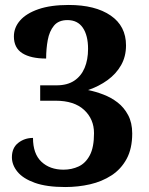

<svg xmlns="http://www.w3.org/2000/svg" viewBox="-20 -744 599 774"><path d="M243 10Q168 10 120.5 -7Q73 -24 50.5 -51.5Q28 -79 28 -110Q28 -148 53.5 -168Q79 -188 113 -188Q113 -124 147 -92Q181 -60 236 -60Q269 -60 297 -73Q325 -86 342 -118Q359 -150 359 -207Q359 -264 319 -301Q279 -338 204 -338H142V-400H208Q251 -400 279 -418.5Q307 -437 321 -470Q335 -503 335 -547Q335 -601 314 -632Q293 -663 252 -663Q216 -663 197.5 -640.5Q179 -618 172.5 -582.5Q166 -547 166 -508Q104 -508 70 -529.5Q36 -551 36 -597Q36 -633 61 -661.5Q86 -690 135 -707Q184 -724 257 -724Q364 -724 426 -681.5Q488 -639 488 -561Q488 -516 468 -481Q448 -446 413.5 -421Q379 -396 335 -381Q365 -375 396.5 -363Q428 -351 454 -331Q480 -311 496.5 -280Q513 -249 513 -206Q513 -145 490.5 -103.5Q468 -62 429.5 -37Q391 -12 343 -1Q295 10 243 10Z"/></svg>

Font: Noto Serif Bengali Black
Style: Regular
Weight: 900
Version: Version 2.003